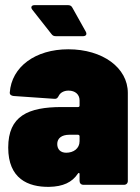

<svg xmlns="http://www.w3.org/2000/svg" viewBox="-20 -720 544 748"><path d="M314 -597 262 -690C258 -698 252 -700 244 -700H115C103 -700 98 -692 106 -682L180 -588C185 -581 190 -579 198 -579H303C315 -579 320 -586 314 -597ZM246 -528C118 -528 25 -460 18 -359C18 -351 24 -347 33 -346L192 -335C201 -334 205 -339 209 -347C215 -359 229 -367 247 -367C273 -367 290 -352 290 -329V-309C290 -305 288 -303 284 -303H221C89 -303 12 -268 12 -145C12 -24 89 9 171 8C226 7 261 -10 283 -43C286 -48 290 -47 290 -42V-15C290 -6 296 0 305 0H463C472 0 478 -6 478 -15V-358C478 -456 380 -528 246 -528ZM238 -125C216 -125 203 -138 203 -159C203 -181 220 -195 250 -195H284C288 -195 290 -192 290 -189V-170C290 -141 266 -125 238 -125Z"/></svg>

Font: Barlow Semi Condensed Black
Style: Regular
Weight: 900
Width: 4
Designer: Jeremy Tribby
Foundry: Tribby Type
Version: Version 1.408;PS 001.408;hotconv 1.0.88;makeotf.lib2.5.64775